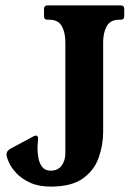

<svg xmlns="http://www.w3.org/2000/svg" viewBox="-20 -680 502 711"><path d="M427 -660Q440 -660 440 -647V-620Q440 -607 427 -607H422Q388 -607 375 -582.5Q362 -558 362 -524V-192Q362 -142 345 -95Q328 -48 286 -18.5Q244 11 168 11Q123 11 91.5 -3.5Q60 -18 40.5 -39Q21 -60 12.5 -79.5Q4 -99 4 -108Q4 -121 18 -129L100 -173Q108 -178 113 -178Q121 -178 121 -166Q121 -159 120 -151.5Q119 -144 119 -128Q119 -113 122.5 -94Q126 -75 136.5 -61.5Q147 -48 168 -48Q194 -48 208 -66.5Q222 -85 222 -113V-524Q222 -559 209 -583Q196 -607 162 -607H156Q143 -607 143 -620V-647Q143 -660 156 -660Z"/></svg>

Font: Young Serif
Style: Regular
Weight: 400
Designer: Bastien Sozeau
Foundry: NBR — Bastien Sozeau
Version: Version 3.004; ttfautohint (v1.8.4.7-5d5b);gftools[0.9.33]